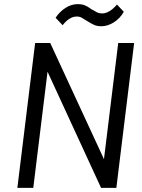

<svg xmlns="http://www.w3.org/2000/svg" viewBox="-20 -908 687 929"><path d="M283 -786 249 -822Q268 -851 296.5 -869.5Q325 -888 356 -888Q376 -888 390 -882.5Q404 -877 423 -863Q440 -853 450 -848Q460 -843 474 -843Q509 -843 546 -886L579 -851Q561 -819 531 -800Q501 -781 470 -781Q450 -781 435.5 -787.5Q421 -794 402 -806Q385 -817 375 -822.5Q365 -828 351 -828Q316 -828 283 -786ZM64 1 150 -700H223L483 -138L552 -700H629L543 1H469L210 -561L141 1Z"/></svg>

Font: Haskoy
Style: Italic
Weight: 400
Designer: Ertekin Erdin
Foundry: Ertekin Erdin
Version: Version 2.000; ttfautohint (v1.8.4.7-5d5b)